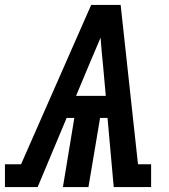

<svg xmlns="http://www.w3.org/2000/svg" viewBox="-62 -755 682 775"><path d="M-42 0V-92H23L306 -735H425L495 -92H548V0H397L372 -279H342L295 0H192L238 -279H207L90 0ZM365 -368 354 -490Q351 -518 348.5 -546.5Q346 -575 344 -603Q332 -575 320 -546.5Q308 -518 296 -490L245 -368Z"/></svg>

Font: Iosevka Slab Semibold Extended
Style: Italic
Weight: 600
Width: 7
Italic angle: -9°
Monospace: yes
Designer: Belleve Invis
Foundry: Belleve Invis
Version: Version 11.1.0; ttfautohint (v1.8.3)